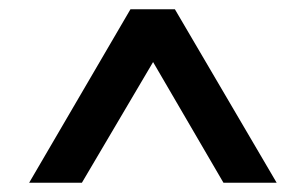

<svg xmlns="http://www.w3.org/2000/svg" viewBox="-20 -770 660 415"><path d="M463 -375 291 -670H331L157 -375H43L262 -750H358L578 -375Z"/></svg>

Font: Bounded
Style: Regular
Weight: 400
Designer: Vlad Churkin
Version: Version 1.0